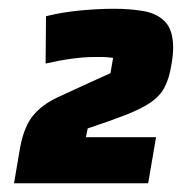

<svg xmlns="http://www.w3.org/2000/svg" viewBox="-20 -761 440 438"><path d="M84 -616 85 -724Q121 -733 162 -737Q203 -741 240 -741Q278 -741 308.5 -735.5Q339 -730 357 -711Q375 -692 375 -652Q375 -644 374 -634Q373 -624 371 -613Q366 -582 355.5 -562Q345 -542 324 -527.5Q303 -513 268.5 -499.5Q234 -486 180 -468L176 -448H336L318 -343H12L26 -425Q35 -473 56 -498Q77 -523 111.5 -539Q146 -555 192 -576L232 -594L238 -629Q222 -631 214 -631Q206 -631 197 -631Q172 -631 143 -627Q114 -623 84 -616Z"/></svg>

Font: Faster One
Style: Regular
Weight: 400
Designer: Eduardo Rodriguez Tunni
Foundry: Eduardo Rodriguez Tunni
Version: Version 1.003; ttfautohint (v1.8.4.7-5d5b);gftools[0.9.23]